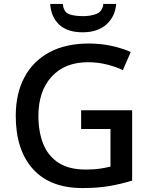

<svg xmlns="http://www.w3.org/2000/svg" viewBox="-20 -945 767 975"><path d="M392 -385H651V-28Q593 -10 533.5 0Q474 10 399 10Q234 10 147 -87Q60 -184 60 -357Q60 -469 103.5 -551.5Q147 -634 230 -679Q313 -724 431 -724Q490 -724 544 -712.5Q598 -701 644 -681L604 -589Q568 -606 522.5 -617.5Q477 -629 427 -629Q309 -629 242 -555.5Q175 -482 175 -356Q175 -276 199.5 -214.5Q224 -153 277 -118.5Q330 -84 416 -84Q458 -84 487.5 -88.5Q517 -93 541 -99V-290H392ZM570 -925Q565 -861 520.5 -821Q476 -781 400 -781Q322 -781 280.5 -820Q239 -859 235 -925H299Q303 -884 330 -873.5Q357 -863 402 -863Q440 -863 470 -874.5Q500 -886 505 -925Z"/></svg>

Font: Noto Sans Thaana Medium
Style: Regular
Weight: 500
Designer: David Williams
Foundry: Google Inc.
Version: Version 3.001; ttfautohint (v1.8.4.7-5d5b)